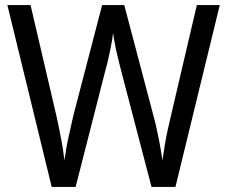

<svg xmlns="http://www.w3.org/2000/svg" viewBox="-20 -734 893 754"><path d="M843 -714 669 0H575L454 -463Q450 -480 445 -499Q440 -518 436 -537Q432 -556 429 -573Q426 -590 424 -604Q423 -594 420.5 -578Q418 -562 414 -543Q410 -524 405.5 -503.5Q401 -483 395 -462L277 0H183L9 -714H100L202 -277Q207 -253 212 -229.5Q217 -206 221 -184Q225 -162 228 -142Q231 -122 233 -104Q236 -125 239.5 -146.5Q243 -168 248 -190.5Q253 -213 258 -235.5Q263 -258 268 -280L381 -714H468L583 -278Q589 -257 594 -234Q599 -211 603.5 -189Q608 -167 611.5 -145.5Q615 -124 618 -104Q622 -132 626.5 -160.5Q631 -189 637.5 -219Q644 -249 651 -278L753 -714Z"/></svg>

Font: Noto Sans Arabic SemiCondensed
Style: Regular
Weight: 400
Width: 4
Designer: Monotype Design Team, Nadine Chahine, Nizar Qandah and Khaled Hosny
Foundry: Monotype Imaging Inc.
Version: Version 2.012